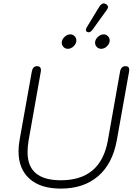

<svg xmlns="http://www.w3.org/2000/svg" viewBox="-20 -1099 793 1129"><path d="M89 -209Q89 -241 95 -275L167 -678Q173 -710 198 -710Q209 -710 215 -704Q221 -698 221 -687Q221 -681 220 -678L148 -272Q142 -236 142 -205Q142 -121 191 -80Q240 -39 338 -39Q572 -39 614 -272L686 -678Q692 -710 718 -710Q740 -710 740 -688Q740 -682 739 -678L667 -275Q642 -136 557 -63Q472 10 338 10Q218 10 153.5 -48Q89 -106 89 -209ZM485 -923Q485 -930 490 -938L561 -1055Q575 -1079 590 -1079Q596 -1079 603 -1075Q615 -1068 615 -1058Q615 -1050 606 -1038L523 -923Q512 -909 501 -909Q499 -909 493 -911Q485 -915 485 -923ZM343 -848Q343 -866 359 -881.5Q375 -897 394 -897Q408 -897 418.5 -886.5Q429 -876 429 -861Q429 -843 413.5 -827.5Q398 -812 379 -812Q364 -812 353.5 -822.5Q343 -833 343 -848ZM539 -848Q539 -866 555 -881.5Q571 -897 590 -897Q604 -897 614.5 -886.5Q625 -876 625 -861Q625 -843 609.5 -827.5Q594 -812 575 -812Q560 -812 549.5 -822.5Q539 -833 539 -848Z"/></svg>

Font: Kodchasan ExtraLight
Style: Italic
Weight: 275
Italic angle: -10°
Version: Version 1.000; ttfautohint (v1.6)